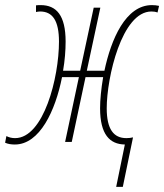

<svg xmlns="http://www.w3.org/2000/svg" viewBox="-87 -556 643 752"><path d="M402 10 368 176H394L434 -18C426 -16 418 -15 408 -15C358 -15 331 -50 331 -132C331 -252 390 -511 506 -511C515 -511 522 -510 530 -507L536 -533C527 -535 518 -536 508 -536C405 -536 348 -402 322 -279H253L306 -526H280L227 -279H160C167 -319 170 -359 170 -393C170 -496 134 -536 72 -536C66 -536 60 -536 54 -535V-509C59 -510 65 -511 70 -511C119 -511 144 -475 144 -393C144 -252 84 -15 -28 -15C-41 -15 -52 -18 -62 -23L-67 3C-56 8 -43 10 -29 10C69 10 130 -123 156 -254H222L168 0H194L248 -254H317C309 -207 305 -164 305 -132C305 -29 343 9 402 10Z"/></svg>

Font: Noto Sans ExtraCondensed Thin
Style: Italic
Weight: 100
Width: 2
Italic angle: -12°
Designer: Monotype Design Team
Foundry: Monotype Imaging Inc.
Version: Version 2.013